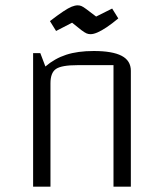

<svg xmlns="http://www.w3.org/2000/svg" viewBox="-20 -699 609 719"><path d="M104 0V-500H131L150 -450Q185 -480 228 -494Q271 -508 331 -508Q401 -508 435.5 -490Q470 -472 470 -434V0H405V-455H270Q211 -455 190 -441Q169 -427 169 -387V0ZM319 -571Q311 -571 304 -574Q297 -577 285 -586Q273 -595 250 -614L190 -583L167 -620Q197 -643 216.5 -656Q236 -669 248.5 -674Q261 -679 271 -679Q278 -679 284.5 -676.5Q291 -674 303 -665Q315 -656 340 -637L400 -667L423 -630Q399 -610 379.5 -597Q360 -584 345 -577.5Q330 -571 319 -571Z"/></svg>

Font: Changa ExtraLight
Style: Regular
Weight: 250
Designer: Eduardo Rodriguez Tunni
Foundry: Eduardo Rodriguez Tunni
Version: Version 3.002; ttfautohint (v1.8.2)